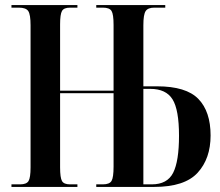

<svg xmlns="http://www.w3.org/2000/svg" viewBox="-20 -734 865 754"><path d="M25 0V-10H59Q84 -10 92 -23Q100 -36 100 -77V-635Q100 -677 91 -690.5Q82 -704 54 -704H25V-714H284V-704H255Q231 -704 223.5 -691Q216 -678 216 -638V-378H426V-636Q426 -678 418 -691Q410 -704 384 -704H358V-714H629V-704H586Q561 -704 552 -690.5Q543 -677 543 -635V-395H597Q711 -395 759 -345.5Q807 -296 807 -202Q807 -111 756 -55.5Q705 0 586 0H358V-10H384Q410 -10 418 -23.5Q426 -37 426 -80V-368H216V-77Q216 -36 223.5 -23Q231 -10 255 -10H284V0ZM576 -10Q637 -10 660 -55.5Q683 -101 683 -201Q683 -303 657.5 -344Q632 -385 570 -385H543V-10Z"/></svg>

Font: Noto Serif Display ExtraCondensed SemiBold
Style: Regular
Weight: 600
Width: 2
Designer: Monotype Design Team
Foundry: Monotype Imaging Inc.
Version: Version 2.009